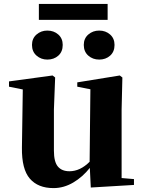

<svg xmlns="http://www.w3.org/2000/svg" viewBox="-20 -942 731 979"><path d="M528.8 -921.9V-840.8H178.2V-921.9ZM407.2 -712.9Q407.2 -746.1 430.4 -766.1Q453.6 -786.1 485.8 -786.1Q518.6 -786.1 541.3 -766.1Q564 -746.1 564 -712.9Q564 -678.2 541.5 -658.2Q519 -638.2 485.8 -638.2Q453.1 -638.2 430.2 -658.4Q407.2 -678.7 407.2 -712.9ZM221.2 -638.2Q189.5 -638.2 166.3 -658.4Q143.1 -678.7 143.1 -712.9Q143.1 -746.1 166.3 -766.1Q189.5 -786.1 221.2 -786.1Q254.4 -786.1 277.1 -766.1Q299.8 -746.1 299.8 -712.9Q299.8 -678.2 277.3 -658.2Q254.9 -638.2 221.2 -638.2ZM600.1 -34.2 663.1 -28.8V1L442.9 14.2L438 -85.9Q401.4 -39.6 353.3 -11.2Q305.2 17.1 252.9 17.1Q173.8 17.1 132.1 -31.2Q90.3 -79.6 91.8 -189L96.2 -485.8L25.9 -500V-526.9L248 -557.1L261.2 -546.9L254.9 -383.8V-173.8Q254.9 -116.7 275.1 -92.8Q295.4 -68.8 334 -68.8Q388.7 -68.8 437 -117.2L440.9 -486.8L374 -500V-522L590.8 -557.1L604 -546.9L600.1 -383.8Z"/></svg>

Font: Noto Serif JP Black
Style: Regular
Weight: 900
Designer: Ryoko NISHIZUKA  (kana & ideographs); Frank Grießhammer (Latin, Greek & Cyrillic); Wenlong ZHANG  (bopomofo); Sandoll Co
Foundry: Adobe Systems Incorporated
Version: Version 1.001;PS 1.001;hotconv 16.6.54;makeotf.lib2.5.65590